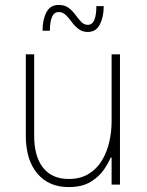

<svg xmlns="http://www.w3.org/2000/svg" viewBox="-20 -751 598 781"><path d="M337 -621Q315 -621 299.5 -633Q284 -645 272 -661.5Q260 -678 247.5 -690Q235 -702 219 -702Q200 -702 191.5 -682Q183 -662 183 -626H153Q153 -670 168.5 -700.5Q184 -731 219 -731Q243 -731 259 -719Q275 -707 287 -690.5Q299 -674 310.5 -662Q322 -650 337 -650Q356 -650 364 -670.5Q372 -691 372 -726H402Q402 -683 386.5 -652Q371 -621 337 -621ZM259 10Q178 10 131.5 -45.5Q85 -101 85 -199V-530H119V-199Q119 -114 155.5 -68.5Q192 -23 259 -23Q307 -23 340.5 -43.5Q374 -64 394.5 -98Q415 -132 424.5 -173.5Q434 -215 434 -258V-530H468V0H434V-110H430Q422 -90 403 -61.5Q384 -33 349 -11.5Q314 10 259 10Z"/></svg>

Font: Be Vietnam Pro Thin
Style: Regular
Weight: 100
Designer: Lam Bao, Tony Le, Vietanh Nguyen
Foundry: Yellow Type Foundry
Version: Version 1.002; ttfautohint (v1.8.3)